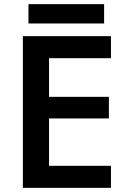

<svg xmlns="http://www.w3.org/2000/svg" viewBox="-20 -904 640 924"><path d="M90 0V-730H514V-624H216V-438H504V-334H216V-106H514V0ZM117 -791V-884H481V-791Z"/></svg>

Font: M PLUS Code Latin Expanded SemiBold
Style: Regular
Weight: 600
Width: 7
Designer: Coji Morishita
Foundry: UNDERFOREST DESIGN
Version: Version 1.002; ttfautohint (v1.8.3)